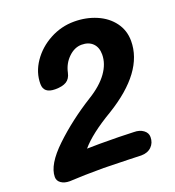

<svg xmlns="http://www.w3.org/2000/svg" viewBox="-127 -801 813 893"><g transform="rotate(-20 279.5 -355.0)"><path d="M490 -75Q490 -46 471 -27.5Q452 -9 420 -9Q409 -9 361 -11Q259 -14 236 -14Q135 -14 67 -10Q41 -10 24.5 -21.5Q8 -33 8 -52Q8 -113 92 -193Q176 -273 285 -341Q347 -379 378.5 -423Q410 -467 410 -513Q410 -548 390 -568Q370 -588 335 -588Q300 -588 270 -559Q240 -530 231 -487Q225 -459 205.5 -447Q186 -435 150 -435Q93 -435 93 -482Q93 -539 127.5 -589.5Q162 -640 218.5 -670.5Q275 -701 339 -701Q398 -701 448.5 -679.5Q499 -658 528.5 -618Q558 -578 558 -526Q558 -373 352 -247Q242 -182 194 -125Q217 -126 256 -126Q360 -126 425 -123Q453 -123 471.5 -109.5Q490 -96 490 -75Z"/></g></svg>

Font: Mali
Style: Bold Italic
Weight: 700
Italic angle: -10°
Version: Version 1.000; ttfautohint (v1.6)